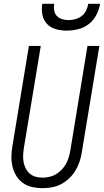

<svg xmlns="http://www.w3.org/2000/svg" viewBox="-20 -975 543 1003"><path d="M202 8Q174 8 147.5 2Q121 -4 100 -19Q79 -34 65.5 -56Q52 -78 45.5 -104Q39 -130 39.5 -157.5Q40 -185 45 -213L131 -735H193L105 -204Q102 -185 101 -166Q100 -147 103 -129.5Q106 -112 114 -96Q122 -80 135 -68.5Q148 -57 165.5 -52Q183 -47 202 -47Q219 -47 237.5 -51Q256 -55 272 -64.5Q288 -74 301.5 -88Q315 -102 324 -118Q333 -134 338.5 -151.5Q344 -169 347 -186L437 -735H499L407 -177Q403 -153 395 -129Q387 -105 373.5 -83Q360 -61 341 -43Q322 -25 299 -13Q276 -1 251 3.5Q226 8 202 8ZM329 -815Q300 -815 272.5 -822.5Q245 -830 226 -849.5Q207 -869 201.5 -897.5Q196 -926 201 -955H263Q260 -937 263 -920Q266 -903 277 -891.5Q288 -880 304 -875Q320 -870 338 -870Q356 -870 374 -875Q392 -880 407 -891.5Q422 -903 430 -920Q438 -937 441 -955H503Q498 -926 483.5 -897.5Q469 -869 444 -849.5Q419 -830 388.5 -822.5Q358 -815 329 -815Z"/></svg>

Font: Iosevka Curly Light
Style: Italic
Weight: 300
Italic angle: -9°
Monospace: yes
Designer: Belleve Invis
Foundry: Belleve Invis
Version: Version 22.1.2; ttfautohint (v1.8.4)